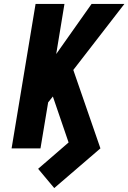

<svg xmlns="http://www.w3.org/2000/svg" viewBox="-20 -755 653 977"><path d="M256 202 174 104 329 -30 249 -264 225 -234 186 0H39L161 -735H308L266 -480L446 -735H613L353 -399L491 0Z"/></svg>

Font: Iosevka SS04 Hv Ex Obl
Style: Regular
Weight: 900
Width: 7
Italic angle: -9°
Monospace: yes
Designer: Belleve Invis
Foundry: Belleve Invis
Version: Version 19.0.0; ttfautohint (v1.8.4)